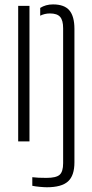

<svg xmlns="http://www.w3.org/2000/svg" viewBox="-20 -626 407 850"><path d="M60.5 0V-600H110.5V0ZM123 196.5V158.5Q134 160 150.8 160.8Q167.5 161.5 185.5 161.5Q228.5 161.5 244 147.8Q259.5 134 259.5 96.5V-501Q259.5 -536 246.2 -551.2Q233 -566.5 201 -566.5Q178 -566.5 158 -556.5V-591Q170 -598.5 184 -602.5Q198 -606.5 214.5 -606.5Q265 -606.5 287.2 -580Q309.5 -553.5 309.5 -498V93Q309.5 151.5 281 177.2Q252.5 203 187.5 203Q176 203 156.5 201.2Q137 199.5 123 196.5Z"/></svg>

Font: Big Shoulders Stencil Text Thin ExtraLight
Style: Regular
Weight: 250
Version: Version 2.001